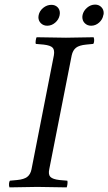

<svg xmlns="http://www.w3.org/2000/svg" viewBox="-20 -808 468 830"><path d="M147 -742.2Q150.9 -761.2 167 -774.2Q183.1 -787.1 202.1 -787.1Q218.3 -787.1 228.5 -777.1Q238.8 -767.1 238.8 -751Q238.8 -750 238.3 -747.1Q237.8 -744.1 237.8 -742.2Q233.9 -723.1 218.5 -710Q203.1 -696.8 184.1 -696.8Q168 -696.8 157 -707.3Q146 -717.8 146 -733.9Q146 -734.9 146.5 -737.5Q147 -740.2 147 -742.2ZM336.9 -743.2Q340.8 -761.2 356.4 -774.7Q372.1 -788.1 391.1 -788.1Q407.2 -788.1 417.7 -777.6Q428.2 -767.1 428.2 -752Q428.2 -745.1 426.8 -743.2Q423.8 -724.1 408.4 -710.4Q393.1 -696.8 374 -696.8Q357.9 -696.8 346.9 -707.3Q335.9 -717.8 335.9 -734.9Q335.9 -740.2 336.9 -743.2ZM212.9 -568.8Q216.8 -591.8 207.5 -601.8Q198.2 -611.8 168.9 -615.2L134.8 -618.2Q132.8 -622.1 134.5 -633.1Q136.2 -644 138.2 -647Q226.1 -645 265.1 -645Q294.9 -645 384.8 -647Q387.7 -640.1 387 -630.6Q386.2 -621.1 382.8 -618.2L352.1 -615.2Q322.3 -612.3 308.6 -601.6Q294.9 -590.8 290 -568.8L192.9 -76.2Q188 -53.2 198 -43.2Q208 -33.2 236.8 -29.8L271 -26.9Q272.9 -22.9 271.5 -12Q270 -1 268.1 2Q180.2 0 141.1 0Q111.3 0 21 2Q18.1 -4.9 19 -14.4Q20 -23.9 22.9 -26.9L54.2 -29.8Q84 -32.7 97.9 -43.5Q111.8 -54.2 116.2 -76.2Z"/></svg>

Font: Linux Libertine
Style: Italic
Weight: 400
Italic angle: -12°
Designer: Philipp H. Poll
Foundry: Philipp H. Poll
Version: Version 5.1.6 ; ttfautohint (v0.9)